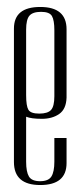

<svg xmlns="http://www.w3.org/2000/svg" viewBox="-20 -526 232 551"><path d="M20 -444Q20 -506 95.5 -506Q171 -506 171 -442V-246Q170 -213 150 -199Q130 -185 100 -185Q70 -185 55 -191V-62Q55 -33 63 -19.5Q71 -6 95 -6Q119 -6 127.5 -19.5Q136 -33 136 -62V-130H171V-58Q171 5 95.5 5Q20 5 20 -61ZM55 -253Q55 -222 61.5 -211Q68 -200 92.5 -200Q117 -200 126.5 -210.5Q136 -221 136 -250V-439Q136 -468 129 -480Q122 -492 98 -492Q74 -492 64.5 -481Q55 -470 55 -441Z"/></svg>

Font: Dorsa
Style: Regular
Weight: 400
Version: Version 1.002